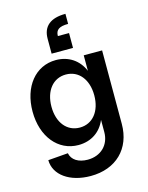

<svg xmlns="http://www.w3.org/2000/svg" viewBox="-142 -858 896 1161"><g transform="rotate(-15 306.0 -277.5)"><path d="M279 216C438 216 541 115 541 -40V-500H426V-403C397 -473 335 -516 255 -516C127 -516 39 -407 39 -251C39 -94 129 16 256 16C336 16 397 -26 426 -96V-20C426 61 369 116 287 116C229 116 188 90 180 47L55 57C56 150 148 216 279 216ZM291 -84C211 -84 157 -150 157 -250C157 -350 211 -416 291 -416C371 -416 425 -350 425 -250C425 -150 371 -84 291 -84ZM384 -708V-771C290 -771 241 -731 241 -653V-560H375V-653H305C305 -692 328 -708 384 -708Z"/></g></svg>

Font: Uncut Sans Semibold
Style: Regular
Weight: 600
Designer: Kasper Nordkvist
Foundry: UNCUT.wtf
Version: Version 1.304;Glyphs 3.2 (3246)